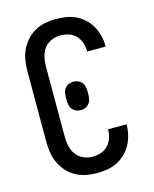

<svg xmlns="http://www.w3.org/2000/svg" viewBox="-113 -819 726 904"><g transform="rotate(-15 250.0 -367.5)"><path d="M247 8Q221 8 194.5 3Q168 -2 144.5 -15Q121 -28 103 -48Q85 -68 73.5 -92.5Q62 -117 58 -143.5Q54 -170 54 -196V-539Q54 -565 58 -591.5Q62 -618 73.5 -642.5Q85 -667 103 -687Q121 -707 144.5 -720Q168 -733 194.5 -738Q221 -743 247 -743Q272 -743 297 -739Q322 -735 344.5 -724Q367 -713 385.5 -695.5Q404 -678 416 -656Q428 -634 434 -609.5Q440 -585 440 -560V-557H350V-558Q350 -579 343.5 -599Q337 -619 322.5 -634.5Q308 -650 288 -656.5Q268 -663 247 -663Q224 -663 202.5 -653.5Q181 -644 167.5 -625.5Q154 -607 149 -584.5Q144 -562 144 -539V-196Q144 -173 149 -150.5Q154 -128 167.5 -109.5Q181 -91 202.5 -81.5Q224 -72 247 -72Q268 -72 288 -78.5Q308 -85 322.5 -100.5Q337 -116 343.5 -136Q350 -156 350 -177V-178H440V-175Q440 -150 434 -125.5Q428 -101 416 -79Q404 -57 385.5 -39.5Q367 -22 344.5 -11Q322 0 297 4Q272 8 247 8ZM250 -298Q239 -298 228 -302.5Q217 -307 209.5 -316Q202 -325 199.5 -336.5Q197 -348 197 -359V-376Q197 -387 199.5 -398.5Q202 -410 209.5 -419Q217 -428 228 -432.5Q239 -437 250 -437Q261 -437 272 -432.5Q283 -428 290.5 -419Q298 -410 300.5 -398.5Q303 -387 303 -376V-359Q303 -348 300.5 -336.5Q298 -325 290.5 -316Q283 -307 272 -302.5Q261 -298 250 -298Z"/></g></svg>

Font: Iosevka Curly Medium
Style: Regular
Weight: 500
Monospace: yes
Designer: Belleve Invis
Foundry: Belleve Invis
Version: Version 22.1.2; ttfautohint (v1.8.4)